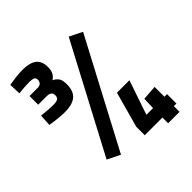

<svg xmlns="http://www.w3.org/2000/svg" viewBox="-222 -903 1143 1143"><g transform="rotate(-45 349.0 -332.0)"><path d="M152 -394Q123 -394 88 -398Q53 -402 31 -406L35 -480Q54 -478 84 -475.5Q114 -473 133 -473Q158 -473 169.5 -480Q181 -487 181 -506Q181 -523 170.5 -530.5Q160 -538 141 -538H69V-611H139Q154 -611 163.5 -620Q173 -629 173 -645Q173 -660 162 -665.5Q151 -671 127 -671Q108 -671 81.5 -669Q55 -667 38 -665L35 -739Q57 -743 89.5 -747Q122 -751 149 -751Q210 -751 239.5 -728Q269 -705 269 -655Q269 -626 259 -608.5Q249 -591 232 -581Q253 -571 264.5 -555Q276 -539 276 -503Q276 -446 245 -420Q214 -394 152 -394ZM207 21 126 -19 484 -696 565 -656ZM538 87V39H389V-32L451 -257H556L482 -40H538L541 -116L634 -123V-40H656V39H634V87Z"/></g></svg>

Font: Cairo Play
Style: Bold
Weight: 700
Version: Version 3.119